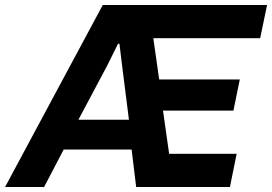

<svg xmlns="http://www.w3.org/2000/svg" viewBox="-59 -749 1089 769"><path d="M-38.7 0 352.6 -729H1010.7L983 -595.9H555.1L578.6 -430.6H901.4L875.9 -305.9H593.9L618.4 -133.1H888.9L861.9 0H486.4L468.1 -150H196L117.6 0ZM255 -269.4H457.4L429.9 -487.3L419.4 -573.6H413.6L371.6 -488.7Z"/></svg>

Font: Mona Sans ExtraLight
Style: Italic
Weight: 200
Italic angle: -11.6951°
Designer: Deni Anggara
Foundry: GitHub
Version: Version 2.000